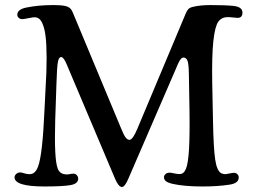

<svg xmlns="http://www.w3.org/2000/svg" viewBox="-20 -725 1009 754"><path d="M154.8 -295.4 162.1 -440.4Q164.1 -503.9 161.9 -547.1Q159.7 -590.3 153.1 -614Q146.5 -637.7 137.7 -647.5Q128.9 -657.2 115.7 -657.2Q109.4 -657.2 91.8 -653.6Q74.2 -649.9 66.9 -649.9Q59.6 -649.9 53.7 -654.8Q47.9 -659.7 47.9 -667Q47.9 -688 83 -695.3Q130.4 -705.1 190.9 -705.1Q218.8 -705.1 235.4 -701.7Q248.5 -698.7 255.1 -692.6Q261.7 -686.5 266.1 -675.3L455.6 -220.7Q466.3 -193.8 473.6 -184.8Q481 -175.8 488.3 -175.8Q501.5 -175.8 520 -220.7L708.5 -669.9Q713.9 -683.1 719.5 -689.2Q725.1 -695.3 738.3 -698.2Q766.6 -705.1 806.2 -705.1Q866.2 -705.1 897.9 -701.7Q932.1 -697.8 932.1 -675.3Q932.1 -654.8 913.1 -654.8Q909.2 -654.8 896.5 -656.2Q883.8 -657.7 874.5 -657.7Q850.1 -657.7 837.2 -639.6Q824.2 -621.6 817.9 -564Q811.5 -506.3 813.5 -397L816.4 -252Q818.4 -143.6 825 -98.9Q831.5 -54.2 849.1 -44.4Q859.9 -40.5 865.5 -41Q871.1 -41.5 882.1 -43.9Q893.1 -46.4 899.4 -46.4Q906.7 -46.4 912.1 -41Q917.5 -35.6 917.5 -28.3Q917.5 -5.4 882.3 0Q835.9 7.3 775.4 7.3Q703.1 7.3 658.2 -2.9Q639.2 -7.3 631.6 -13.4Q624 -19.5 624 -29.3Q624 -36.1 630.1 -41.5Q636.2 -46.9 646.5 -46.9Q651.4 -46.9 663.6 -44.2Q675.8 -41.5 686 -41.5Q701.7 -41.5 710.2 -62Q718.8 -82.5 722.2 -137.9Q725.6 -193.4 724.1 -295.4L721.7 -435.5Q721.2 -473.6 716.3 -486.3Q711.4 -499 700.2 -499Q697.8 -499 695.3 -497.8Q692.9 -496.6 690.4 -493.4Q688 -490.2 686 -487.5Q684.1 -484.9 681.4 -479.2Q678.7 -473.6 677.2 -470.2Q675.8 -466.8 672.9 -460Q669.9 -453.1 668.5 -449.7L483.9 -22.9Q470.2 9.3 459 9.3Q445.8 9.3 432.1 -22.5L241.7 -472.7Q230 -501 220.2 -501Q210.9 -501 207.3 -481.2Q203.6 -461.4 201.7 -397L196.8 -252Q192.4 -100.6 206.5 -63.5Q214.8 -40 242.7 -40Q249 -40 255.4 -41.5Q261.7 -43 269 -43Q276.4 -43 281.7 -36.9Q287.1 -30.8 287.1 -23.4Q287.1 -3.4 256.6 2Q226.1 7.3 153.8 7.3Q37.1 7.3 37.1 -28.8Q37.1 -35.6 43.5 -41.7Q49.8 -47.9 59.6 -47.9Q64.5 -47.9 75.2 -44.4Q85.9 -41 96.2 -41Q118.7 -41 129.4 -70.8Q147 -115.7 154.8 -295.4Z"/></svg>

Font: Cooper*
Style: Regular
Weight: 400
Designer: Owen Earl
Foundry: indestructible type*
Version: Version 0.001